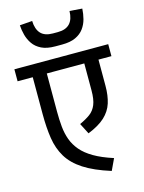

<svg xmlns="http://www.w3.org/2000/svg" viewBox="-199 -1229 1007 1346"><g transform="rotate(-15 304.5 -556.0)"><path d="M439 24Q318 -14 245 -61.5Q172 -109 135 -170.5Q98 -232 86 -310Q74 -388 74 -486V-798H176V-476Q176 -418 181 -367Q186 -316 202 -272Q218 -228 250.5 -189.5Q283 -151 338.5 -118.5Q394 -86 478 -59ZM310 -351Q356 -372 386.5 -394.5Q417 -417 432.5 -455Q448 -493 448 -558V-789H551V-564Q551 -493 534 -439.5Q517 -386 473.5 -345.5Q430 -305 350 -273ZM-36 -754V-841H645V-754ZM534 -1129Q532 -1091 522.5 -1054.5Q513 -1018 491 -988Q469 -958 430.5 -940Q392 -922 332 -922H284Q222 -922 183.5 -941Q145 -960 123.5 -991Q102 -1022 92.5 -1058Q83 -1094 81 -1129L172 -1136Q174 -1076 202.5 -1045Q231 -1014 290 -1014H326Q384 -1014 413 -1045Q442 -1076 443 -1136Z"/></g></svg>

Font: Matangi SemiBold
Style: Regular
Weight: 600
Designer: Prashant Pant
Foundry: The Graphic Ant
Version: Version 3.002